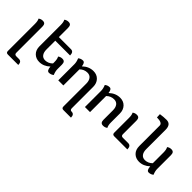

<svg xmlns="http://www.w3.org/2000/svg" viewBox="50 -1505 2588 2588"><g transform="rotate(45 1344.5 -210.5)"><path d="M307.1 234.4H108.4Q74.7 234.4 74.7 200.7V-315.4Q74.7 -372.6 58.6 -400.4Q84.5 -421.4 120.1 -421.4Q148.4 -421.4 160.2 -406Q171.9 -390.6 171.9 -359.9V136.7Q171.9 170.9 206.1 170.9H255.9Q307.1 170.9 307.1 234.4Z M671.9 17.1Q634.3 17.1 628.9 -57.1Q561 6.8 478 6.8Q414.1 6.8 372.6 -33.9Q331.1 -74.7 331.1 -147V-550.3Q331.1 -606.4 314.5 -635.3Q340.3 -656.2 376 -656.2Q404.3 -656.2 416.3 -640.9Q428.2 -625.5 428.2 -594.7V-418H659.2Q710.4 -418 710.4 -349.6H428.2V-182.1Q428.2 -127.9 451.4 -96.4Q474.6 -64.9 519 -64.9Q545.9 -64.9 574 -76.4Q602.1 -87.9 624 -111.3V-140.1Q624 -194.3 606.4 -225.1Q632.3 -246.1 668 -246.1Q696.3 -246.1 708.3 -230.7Q720.2 -215.3 720.2 -184.6V-100.6Q720.2 -56.6 741.2 -8.3Q711.4 17.1 671.9 17.1Z M1311.5 234.4H1167.5Q1133.3 234.4 1133.3 200.2V-235.8Q1133.3 -289.6 1109.4 -320.8Q1085.4 -352.1 1040 -352.1Q978.5 -352.1 932.1 -306.6V0H835V-307.1Q835 -351.1 814 -399.4Q843.3 -424.8 882.8 -424.8Q918.5 -424.8 926.3 -359.4H927.7Q996.6 -424.8 1083 -424.8Q1148.9 -424.8 1189.5 -381.8Q1230 -338.9 1230 -271V137.2Q1230 170.9 1260.3 170.9Q1311.5 170.9 1311.5 234.4Z M1694.3 5.9Q1666 5.9 1653.8 -9.5Q1641.6 -24.9 1641.6 -55.7V-235.8Q1641.6 -289.6 1617.7 -320.8Q1593.8 -352.1 1548.3 -352.1Q1486.8 -352.1 1440.4 -306.6V0H1343.3V-307.1Q1343.3 -351.1 1322.3 -399.4Q1351.6 -424.8 1391.1 -424.8Q1426.8 -424.8 1434.6 -359.4H1436Q1504.9 -424.8 1591.3 -424.8Q1657.2 -424.8 1697.8 -381.8Q1738.3 -338.9 1738.3 -271V-100.1Q1738.3 -45.9 1755.9 -15.1Q1730 5.9 1694.3 5.9Z M2151.9 0H1901.4Q1867.2 0 1867.2 -33.7V-315.4Q1867.2 -372.6 1851.1 -400.4Q1877 -421.4 1912.6 -421.4Q1940.9 -421.4 1952.6 -406Q1964.4 -390.6 1964.4 -359.9V-102.5Q1964.4 -68.4 1998 -68.4H2100.1Q2151.9 -68.4 2151.9 0Z M2573.7 17.1Q2536.1 17.1 2530.8 -57.1Q2462.9 6.8 2379.9 6.8Q2315.9 6.8 2274.4 -33.9Q2232.9 -74.7 2232.9 -147V-535.6Q2232.9 -587.4 2128.9 -587.4L2126 -646.5Q2187.5 -656.2 2242.7 -656.2Q2329.1 -656.2 2329.1 -550.8V-182.1Q2329.1 -127.9 2352.8 -96.4Q2376.5 -64.9 2420.9 -64.9Q2447.8 -64.9 2475.8 -76.4Q2503.9 -87.9 2525.9 -111.3V-315.9Q2525.9 -370.1 2508.3 -400.9Q2534.2 -421.9 2569.8 -421.9Q2598.1 -421.9 2610.1 -406.5Q2622.1 -391.1 2622.1 -360.4V-100.6Q2622.1 -56.6 2643.1 -8.3Q2613.3 17.1 2573.7 17.1Z"/></g></svg>

Font: Bainsley
Style: Regular
Weight: 400
Designer: Paul James MIller
Foundry: High-Logic / Made with FontCreator
Version: Version 1.411;March 28, 2021;FontCreator 13.0.0.2683 64-bit